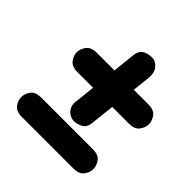

<svg xmlns="http://www.w3.org/2000/svg" viewBox="-172 -944 928 928"><g transform="rotate(45 292.0 -480.0)"><path d="M302.5 -318.5Q286.5 -318.5 270.5 -328Q254.5 -337.5 246 -357Q237.5 -376.5 244 -406L280.5 -750.5Q283.5 -773.5 295.5 -784.8Q307.5 -796 323.2 -799.8Q339 -803.5 352 -803.5Q376.5 -803.5 395.5 -781.2Q414.5 -759 409.5 -718L371.5 -376Q368.5 -342 345.8 -330.2Q323 -318.5 302.5 -318.5ZM148 -498Q109 -498 92.8 -519.5Q76.5 -541 76.5 -564.5Q76.5 -587 92.8 -608.8Q109 -630.5 148 -630.5H499Q538 -630.5 553.8 -608.8Q569.5 -587 569.5 -564.5Q569.5 -542 553.8 -520Q538 -498 499 -498ZM111.5 -155Q71.5 -155 55.8 -176.5Q40 -198 40 -221Q40 -244.5 55.8 -266Q71.5 -287.5 111.5 -287.5H461.5Q501.5 -287.5 517.2 -266Q533 -244.5 533 -221Q533 -198.5 517.2 -176.8Q501.5 -155 461.5 -155Z"/></g></svg>

Font: Edu SA Hand Cursive
Style: Regular
Weight: 400
Designer: Tina and Corey Anderson, Eben Sorkin, Mirko Velimirovic
Foundry: Google for Education
Version: Version 2.000